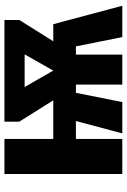

<svg xmlns="http://www.w3.org/2000/svg" viewBox="127 -698 571 865"><g transform="rotate(-90 412.5 -265.5)"><path d="M736 -311 819 0H678L636 -209H599V0H464V-209H427L385 0H244L300 -209H219V0H61V-531H219V-311H393L297 -464V-531H755V-464L659 -311ZM453 -440 527 -311 600 -440Z"/></g></svg>

Font: FiraGO
Style: Bold
Weight: 700
Designer: bBox Type
Foundry: bBox Type GmbH
Version: Version 1.001;PS 001.001;hotconv 1.0.88;makeotf.lib2.5.64775